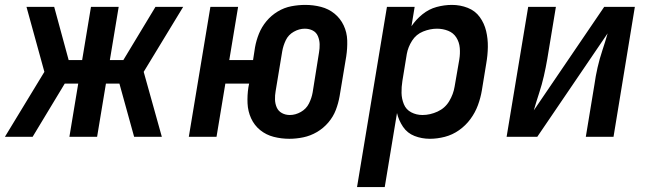

<svg xmlns="http://www.w3.org/2000/svg" viewBox="-36 -558 2648 783"><path d="M-16 0H97L228 -217H283L247 0H360L396 -217H451L511 0H624L550 -265L711 -530H598L467 -313H412L448 -530H335L299 -313H244L185 -530H72L145 -265Z M1144 8Q1172 8 1201 2Q1230 -4 1256.5 -19.5Q1283 -35 1303 -58.5Q1323 -82 1333.5 -109.5Q1344 -137 1349 -166L1376 -328Q1381 -361 1380 -393.5Q1379 -426 1365.5 -454.5Q1352 -483 1328 -502.5Q1304 -522 1273 -530Q1242 -538 1209 -538Q1181 -538 1152 -532.5Q1123 -527 1096.5 -511Q1070 -495 1050.5 -471.5Q1031 -448 1020 -420.5Q1009 -393 1004 -365L996 -313H899L935 -530H822L734 0H847L883 -217H980L977 -202Q972 -169 973.5 -136.5Q975 -104 988 -75.5Q1001 -47 1025 -27.5Q1049 -8 1080 0Q1111 8 1144 8ZM1146 -89Q1128 -89 1113.5 -97Q1099 -105 1092.5 -120Q1086 -135 1085.5 -152Q1085 -169 1088 -186L1115 -349Q1119 -372 1129.5 -394Q1140 -416 1162 -428.5Q1184 -441 1207 -441Q1225 -441 1239.5 -433.5Q1254 -426 1260.5 -410.5Q1267 -395 1267.5 -378Q1268 -361 1265 -344L1239 -181Q1235 -158 1224 -136Q1213 -114 1191 -101.5Q1169 -89 1146 -89Z M1420 205H1533L1583 -97Q1590 -67 1607.5 -41Q1625 -15 1654.5 -3.5Q1684 8 1717 8Q1747 8 1778 0Q1809 -8 1836 -27Q1863 -46 1882.5 -72.5Q1902 -99 1913 -129Q1924 -159 1929 -189L1947 -299Q1953 -333 1953.5 -366.5Q1954 -400 1946.5 -431.5Q1939 -463 1920.5 -488.5Q1902 -514 1871.5 -526Q1841 -538 1807 -538Q1776 -538 1744.5 -529.5Q1713 -521 1686.5 -499.5Q1660 -478 1642 -451L1655 -530H1542ZM1687 -89Q1662 -89 1641 -100Q1620 -111 1611 -133Q1602 -155 1601.5 -179Q1601 -203 1605 -228L1623 -338Q1628 -366 1644.5 -392Q1661 -418 1689.5 -429.5Q1718 -441 1746 -441Q1770 -441 1791.5 -432.5Q1813 -424 1825 -405Q1837 -386 1839 -362.5Q1841 -339 1837 -315L1818 -205Q1813 -174 1796 -145.5Q1779 -117 1748.5 -103Q1718 -89 1687 -89Z M2030 0H2155L2442 -422Q2432 -387 2420.5 -352.5Q2409 -318 2401 -283Q2393 -248 2388 -212L2353 0H2466L2553 -530H2428L2141 -108Q2151 -143 2162.5 -178Q2174 -213 2182 -248Q2190 -283 2196 -318L2231 -530H2118Z"/></svg>

Font: Iosevka Sparkle SmBdObl
Style: Regular
Weight: 600
Italic angle: -9°
Designer: Belleve Invis
Foundry: Belleve Invis
Version: Version 4.5.0; ttfautohint (v1.8.3)